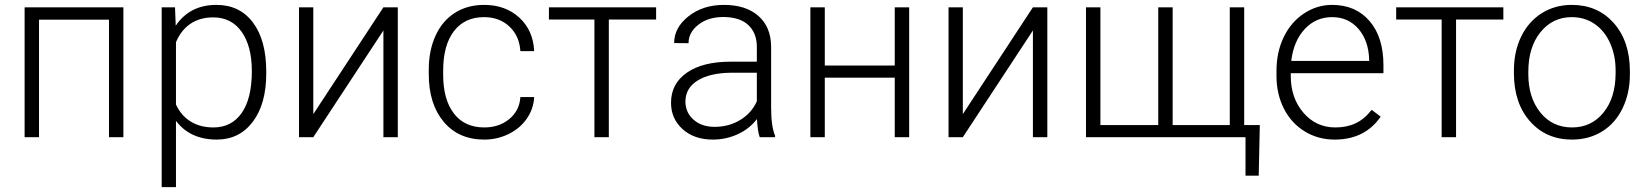

<svg xmlns="http://www.w3.org/2000/svg" viewBox="-20 -558 6694 781"><path d="M481.9 0H423.3V-478H138.7V0H80.1V-528.3H481.9Z M1063 -258.8Q1063 -135.3 1008.3 -62.7Q953.6 9.8 861.8 9.8Q753.4 9.8 695.8 -66.4V203.1H637.7V-528.3H691.9L694.8 -453.6Q752 -538.1 860.4 -538.1Q955.1 -538.1 1009 -466.3Q1063 -394.5 1063 -267.1ZM1004.4 -269Q1004.4 -370.1 962.9 -428.7Q921.4 -487.3 847.2 -487.3Q793.5 -487.3 754.9 -461.4Q716.3 -435.5 695.8 -386.2V-132.8Q716.8 -87.4 755.9 -63.5Q794.9 -39.6 848.1 -39.6Q921.9 -39.6 963.1 -98.4Q1004.4 -157.2 1004.4 -269Z M1539.6 -528.3H1598.1V0H1539.6V-434.1L1254.4 0H1196.3V-528.3H1254.4V-93.8Z M1949.7 -39.6Q2010.7 -39.6 2052 -74Q2093.3 -108.4 2096.7 -163.1H2152.8Q2150.4 -114.7 2122.6 -75Q2094.7 -35.2 2048.6 -12.7Q2002.4 9.8 1949.7 9.8Q1845.7 9.8 1784.9 -62.5Q1724.1 -134.8 1724.1 -256.8V-274.4Q1724.1 -352.5 1751.5 -412.6Q1778.8 -472.7 1829.8 -505.4Q1880.9 -538.1 1949.2 -538.1Q2036.1 -538.1 2092.5 -486.3Q2148.9 -434.6 2152.8 -350.1H2096.7Q2092.8 -412.1 2052 -450.2Q2011.2 -488.3 1949.2 -488.3Q1870.1 -488.3 1826.4 -431.2Q1782.7 -374 1782.7 -271V-253.9Q1782.7 -152.8 1826.4 -96.2Q1870.1 -39.6 1949.7 -39.6Z M2648.9 -478.5H2456.5V0H2397.9V-478.5H2212.9V-528.3H2648.9Z M3070.3 0Q3061.5 -24.9 3059.1 -73.7Q3028.3 -33.7 2980.7 -12Q2933.1 9.8 2879.9 9.8Q2803.7 9.8 2756.6 -32.7Q2709.5 -75.2 2709.5 -140.1Q2709.5 -217.3 2773.7 -262.2Q2837.9 -307.1 2952.6 -307.1H3058.6V-367.2Q3058.6 -423.8 3023.7 -456.3Q2988.8 -488.8 2921.9 -488.8Q2860.8 -488.8 2820.8 -457.5Q2780.8 -426.3 2780.8 -382.3L2722.2 -382.8Q2722.2 -445.8 2780.8 -491.9Q2839.4 -538.1 2924.8 -538.1Q3013.2 -538.1 3064.2 -493.9Q3115.2 -449.7 3116.7 -370.6V-120.6Q3116.7 -43.9 3132.8 -5.9V0ZM2886.7 -42Q2945.3 -42 2991.5 -70.3Q3037.6 -98.6 3058.6 -146V-262.2H2954.1Q2866.7 -261.2 2817.4 -230.2Q2768.1 -199.2 2768.1 -145Q2768.1 -100.6 2801 -71.3Q2834 -42 2886.7 -42Z M3678.2 0H3619.6V-242.2H3335V0H3276.4V-528.3H3335V-291.5H3619.6V-528.3H3678.2Z M4181.6 -528.3H4240.2V0H4181.6V-434.1L3896.5 0H3838.4V-528.3H3896.5V-93.8Z M4456.1 -528.3V-49.3H4691.4V-528.3H4750V-49.3H4982.4V-528.3H5041V-49.3H5104.5L5100.1 156.7H5046.4V0H4397.5V-528.3Z M5409.2 9.8Q5341.8 9.8 5287.4 -23.4Q5232.9 -56.6 5202.6 -116Q5172.4 -175.3 5172.4 -249V-270Q5172.4 -346.2 5201.9 -407.2Q5231.4 -468.3 5284.2 -503.2Q5336.9 -538.1 5398.4 -538.1Q5494.6 -538.1 5551 -472.4Q5607.4 -406.7 5607.4 -293V-260.3H5230.5V-249Q5230.5 -159.2 5282 -99.4Q5333.5 -39.6 5411.6 -39.6Q5458.5 -39.6 5494.4 -56.6Q5530.3 -73.7 5559.6 -111.3L5596.2 -83.5Q5531.7 9.8 5409.2 9.8ZM5398.4 -488.3Q5332.5 -488.3 5287.4 -439.9Q5242.2 -391.6 5232.4 -310.1H5549.3V-316.4Q5546.9 -392.6 5505.9 -440.4Q5464.8 -488.3 5398.4 -488.3Z M6095.2 -478.5H5902.8V0H5844.2V-478.5H5659.2V-528.3H6095.2Z M6138.2 -272Q6138.2 -348.1 6167.7 -409.2Q6197.3 -470.2 6251.2 -504.2Q6305.2 -538.1 6373.5 -538.1Q6479 -538.1 6544.4 -464.1Q6609.9 -390.1 6609.9 -268.1V-255.9Q6609.9 -179.2 6580.3 -117.9Q6550.8 -56.6 6497.1 -23.4Q6443.4 9.8 6374.5 9.8Q6269.5 9.8 6203.9 -64.2Q6138.2 -138.2 6138.2 -260.3ZM6196.8 -255.9Q6196.8 -161.1 6245.8 -100.3Q6294.9 -39.6 6374.5 -39.6Q6453.6 -39.6 6502.7 -100.3Q6551.8 -161.1 6551.8 -260.7V-272Q6551.8 -332.5 6529.3 -382.8Q6506.8 -433.1 6466.3 -460.7Q6425.8 -488.3 6373.5 -488.3Q6295.4 -488.3 6246.1 -427Q6196.8 -365.7 6196.8 -266.6Z"/></svg>

Font: SteelSelectRoboto
Style: Regular
Weight: 300
Designer: Google
Version: Version 2.137; 2017